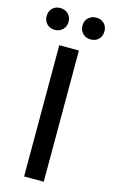

<svg xmlns="http://www.w3.org/2000/svg" viewBox="-137 -878 543 926"><g transform="rotate(15 134.5 -415.0)"><path d="M85 0V-655.3H183.1V0ZM223.6 -721.2Q199.7 -721.2 184.1 -736.6Q168.5 -752 168.5 -775.9Q168.5 -799.8 184.1 -814.9Q199.7 -830.1 223.6 -830.1Q248 -830.1 263.2 -814.9Q278.3 -799.8 278.3 -775.9Q278.3 -752 263.2 -736.6Q248 -721.2 223.6 -721.2ZM44.4 -721.2Q20 -721.2 4.9 -736.6Q-10.3 -752 -10.3 -775.9Q-10.3 -799.8 4.9 -814.9Q20 -830.1 44.4 -830.1Q67.9 -830.1 83.5 -814.9Q99.1 -799.8 99.1 -775.9Q99.1 -752 83.5 -736.6Q67.9 -721.2 44.4 -721.2Z"/></g></svg>

Font: Varta Light SemiBold
Style: Regular
Weight: 600
Version: Version 1.004